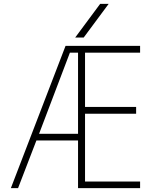

<svg xmlns="http://www.w3.org/2000/svg" viewBox="-20 -969 819 991"><path d="M181.6 -278.3H382.8V-697.3H340.8ZM368.2 -775.4 497.1 -949.2H541L412.1 -775.4ZM418.9 -697.3V-417H682.6V-381.8H418.9V-32.2H703.1V2H382.8V-244.1H168L73.2 2H36.1L318.4 -732.4H703.1V-697.3Z"/></svg>

Font: Gen Shin Gothic ExtraLight
Style: Regular
Weight: 100
Designer: [Source Han Sans]
Ryoko NISHIZUKA  (kana & ideographs); Paul D. Hunt (Latin, Greek & Cyrillic); Wenlong ZHANG  (bopomofo
Version: Version 1.002.20150607